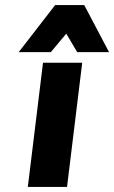

<svg xmlns="http://www.w3.org/2000/svg" viewBox="-20 -739 451 759"><path d="M245 0 305 -491H150L90 0ZM181 -533 242 -606 285 -533H411L313 -719H198L54 -533Z"/></svg>

Font: Falling Sky
Style: ExBdObl
Weight: 400
Designer: Paul D. Hunt
Foundry: Adobe Systems Incorporated
Version: Version 1.02